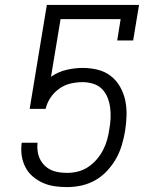

<svg xmlns="http://www.w3.org/2000/svg" viewBox="-20 -755 640 783"><path d="M254 8Q228 8 203 4.5Q178 1 155.5 -9Q133 -19 114.5 -34.5Q96 -50 84.5 -71.5Q73 -93 69 -118Q65 -143 68 -169L69 -173H133V-172Q131 -155 133.5 -138Q136 -121 143 -106.5Q150 -92 161.5 -80.5Q173 -69 188 -62Q203 -55 220 -52.5Q237 -50 254 -50Q276 -50 298 -55.5Q320 -61 339.5 -74Q359 -87 374.5 -105Q390 -123 400.5 -143.5Q411 -164 417 -185.5Q423 -207 426 -229Q430 -251 431 -273.5Q432 -296 429 -317.5Q426 -339 418 -358.5Q410 -378 395.5 -392.5Q381 -407 360 -413.5Q339 -420 317 -420Q293 -420 268.5 -414.5Q244 -409 222.5 -394Q201 -379 186.5 -357.5Q172 -336 166 -311H101L171 -735H547L523 -590H458L472 -677H227L188 -442Q217 -462 250.5 -470Q284 -478 317 -478Q349 -478 379 -470.5Q409 -463 432 -445Q455 -427 470 -400.5Q485 -374 491 -344.5Q497 -315 496 -283Q495 -251 490 -220Q485 -191 476.5 -162.5Q468 -134 453 -107.5Q438 -81 416.5 -58Q395 -35 368.5 -20Q342 -5 312.5 1.5Q283 8 254 8Z"/></svg>

Font: Iosevka Curly Slab LtEx
Style: Italic
Weight: 300
Width: 7
Italic angle: -9°
Monospace: yes
Designer: Belleve Invis
Foundry: Belleve Invis
Version: Version 11.1.0; ttfautohint (v1.8.3)